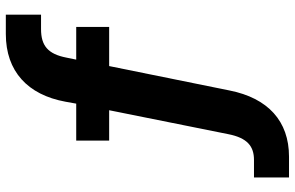

<svg xmlns="http://www.w3.org/2000/svg" viewBox="-188 -580 963 626"><g transform="rotate(-90 293.0 -267.5)"><path d="M94.7 193.8C210.9 193.8 285.6 125 310.5 0L390.1 -392.6H517.6V-500H411.1L417.5 -531.2C429.2 -592.3 456.5 -614.7 510.7 -614.7H557.6V-729.5H494.6C373 -729.5 296.4 -658.2 273.9 -535.2L267.6 -500H147V-392.6H246.1L168 -3.9C155.8 57.6 128.9 79.6 84 79.6H26.9V193.8Z"/></g></svg>

Font: Winston
Style: Bold
Weight: 700
Designer: Vernon Adams, Kim Jin-seong, David Berlow, Cristiano Sobral
Foundry: The Winston Project Authors
Version: Version 3.004